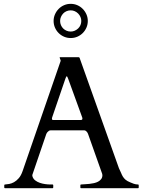

<svg xmlns="http://www.w3.org/2000/svg" viewBox="-20 -989 751 1009"><path d="M2.4 -15.6Q2.4 -19.5 6.3 -19.5Q15.6 -20 28.1 -22.2Q40.5 -24.4 53.5 -31.5Q66.4 -38.6 78.6 -52.5Q90.8 -66.4 99.1 -90.8L298.3 -667.5Q298.8 -668.9 298.8 -669.9Q298.8 -673.3 296.1 -678.5Q293.5 -683.6 293.5 -686Q293.5 -688.5 295.4 -688.5H393.1Q394 -688 395.8 -687.5Q397.5 -687 398.4 -684.6L605 -105Q611.8 -91.8 616 -81.1Q620.1 -70.3 625.5 -61.3Q630.9 -52.2 639.6 -44.7Q648.4 -37.1 664.1 -30.8Q670.9 -27.3 682.6 -23.4Q694.3 -19.5 705.1 -19.5Q707.5 -19.5 708.3 -18.1Q709 -16.6 709 -15.1V-3.9Q709 -2.9 708.3 -1.5Q707.5 0 705.1 0H406.2Q403.8 0 403.1 -1.5Q402.3 -2.9 402.3 -3.9V-15.6Q402.3 -16.6 403.1 -18.1Q403.8 -19.5 406.2 -19.5Q408.2 -19.5 410.2 -19.8Q412.1 -20 413.1 -20Q418.5 -20.5 428.5 -21Q438.5 -21.5 450.2 -22.7Q461.9 -23.9 473.9 -26.6Q485.8 -29.3 495.6 -34.4Q505.4 -39.6 511.7 -47.9Q518.1 -56.2 518.1 -68.4Q518.1 -71.3 517.1 -75.2L443.4 -283.2Q442.9 -284.2 441.7 -287.6Q440.4 -291 437.7 -294.7Q435.1 -298.3 430.9 -301.3Q426.8 -304.2 420.9 -304.2H247.6Q241.2 -304.2 236.8 -301.3Q232.4 -298.3 229.5 -294.9Q226.6 -291.5 224.9 -288.1Q223.1 -284.7 223.1 -284.2L149.9 -69.8Q149.9 -67.4 149.9 -65.4Q149.9 -63.5 150.9 -61Q154.8 -48.8 165.3 -40.8Q175.8 -32.7 189.5 -28.1Q203.1 -23.4 217.5 -21.5Q231.9 -19.5 243.2 -19.5H255.9Q258.3 -19.5 259 -18.1Q259.8 -16.6 259.8 -15.6V-3.9Q259.8 -2.9 259 -1.5Q258.3 0 255.9 0H6.3Q2.4 0 2.4 -3.9ZM254.9 -374.5Q253.9 -372.1 253.4 -369.6Q252.9 -367.2 252.9 -364.7Q252.9 -361.8 254.4 -360.1Q255.9 -358.4 260.3 -358.4H404.3Q409.7 -358.4 411.4 -360.6Q413.1 -362.8 413.1 -365.7Q413.1 -368.2 412.6 -370.1Q412.1 -372.1 411.1 -374.5L338.4 -574.7Q333.5 -587.9 331.1 -587.9Q328.6 -587.9 327.1 -584.2Q325.7 -580.6 323.2 -574.2ZM261.7 -878.9Q261.7 -897 268.8 -913.3Q275.9 -929.7 288.1 -942.1Q300.3 -954.6 316.7 -961.7Q333 -968.8 351.6 -968.8Q370.1 -968.8 386.5 -961.7Q402.8 -954.6 415 -942.1Q427.2 -929.7 434.3 -913.3Q441.4 -897 441.4 -878.9Q441.4 -860.4 434.3 -844Q427.2 -827.6 415 -815.4Q402.8 -803.2 386.5 -796.1Q370.1 -789.1 351.6 -789.1Q333 -789.1 316.7 -796.1Q300.3 -803.2 288.1 -815.4Q275.9 -827.6 268.8 -844Q261.7 -860.4 261.7 -878.9ZM295.9 -878.9Q295.9 -867.2 300.3 -856.9Q304.7 -846.7 312 -839.4Q319.3 -832 329.6 -827.6Q339.8 -823.2 351.6 -823.2Q362.8 -823.2 372.8 -827.6Q382.8 -832 390.6 -839.4Q398.4 -846.7 402.8 -856.9Q407.2 -867.2 407.2 -878.9Q407.2 -890.1 402.8 -900.1Q398.4 -910.2 390.6 -918Q382.8 -925.8 372.8 -930.2Q362.8 -934.6 351.6 -934.6Q339.8 -934.6 329.6 -930.2Q319.3 -925.8 312 -918Q304.7 -910.2 300.3 -900.1Q295.9 -890.1 295.9 -878.9Z"/></svg>

Font: Kurinto Book Core
Style: Regular
Weight: 400
Designer: Kurinto was developed by Clint Goss from a range of fonts that are compatible with the SIL Open Font License Version 1.1
Foundry: Clinton F. Goss
Version: Version 2.196; July 25, 2020